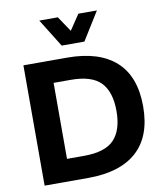

<svg xmlns="http://www.w3.org/2000/svg" viewBox="-95 -972 901 1050"><g transform="rotate(-10 355.0 -447.0)"><path d="M67 0ZM67 0V-668H310Q487 -668 580 -584Q673 -500 673 -334Q673 -168 580 -84Q487 0 310 0ZM213 -123H308Q425 -123 475 -175.5Q525 -228 525 -334Q525 -440 475 -492.5Q425 -545 308 -545H213ZM292 -738 195 -894H298L355 -809L412 -894H515L418 -738Z"/></g></svg>

Font: Gantari
Style: Bold
Weight: 700
Designer: Anugrah Pasau
Foundry: Lafontype
Version: Version 1.000; ttfautohint (v1.6)